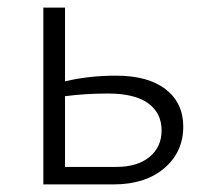

<svg xmlns="http://www.w3.org/2000/svg" viewBox="-20 -485 538 505"><path d="M285 -286Q370 -286 416 -250Q462 -214 462 -152Q462 -85 412 -42.5Q362 0 279 0H94V-465H151V-271Q213 -286 285 -286ZM286 -46Q341 -46 373 -72Q405 -98 405 -142Q405 -188 369.5 -213.5Q334 -239 264 -239Q205 -239 151 -232V-46Z"/></svg>

Font: EauTestSC Semilight
Style: Regular
Weight: 300
Designer: Christian Thalmann (Catharsis Fonts)
Version: Version 0.001;PS 000.001;hotconv 1.0.88;makeotf.lib2.5.64775